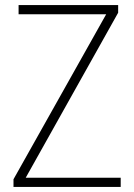

<svg xmlns="http://www.w3.org/2000/svg" viewBox="-20 -734 527 754"><path d="M454 0V-36H81L444 -684V-714H53V-678H397L33 -30V0Z"/></svg>

Font: Noto Sans Lao UI SemCond ExtLt
Style: Regular
Weight: 200
Width: 4
Designer: Monotype Design Team
Foundry: Monotype Imaging Inc.
Version: Version 2.000